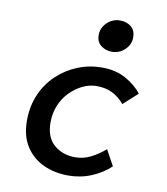

<svg xmlns="http://www.w3.org/2000/svg" viewBox="-83 -800 766 881"><g transform="rotate(10 300.0 -359.0)"><path d="M294 12Q230 12 178 -12Q126 -36 95 -84Q64 -132 64 -204Q64 -271 88 -326Q112 -381 154 -420.5Q196 -460 249.5 -481.5Q303 -503 362 -503Q427 -503 474.5 -476Q522 -449 548 -414L482 -354Q456 -385 424.5 -400Q393 -415 352 -415Q319 -415 287 -399.5Q255 -384 228.5 -357Q202 -330 187 -293.5Q172 -257 172 -214Q172 -145 212 -110.5Q252 -76 310 -76Q349 -76 383.5 -93.5Q418 -111 449 -138L489 -65Q452 -30 401.5 -9Q351 12 294 12ZM392 -582Q364 -582 342 -598.5Q320 -615 320 -648Q320 -670 331.5 -688.5Q343 -707 362.5 -718.5Q382 -730 405 -730Q437 -730 457.5 -713Q478 -696 478 -664Q478 -630 452.5 -606Q427 -582 392 -582Z"/></g></svg>

Font: Source Code Pro ExtraLight SemiBold
Style: Italic
Weight: 600
Italic angle: -11°
Monospace: yes
Version: Version 1.016;hotconv 1.0.116;makeotfexe 2.5.65601